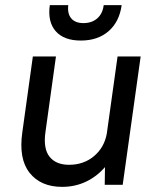

<svg xmlns="http://www.w3.org/2000/svg" viewBox="-20 -720 605 748"><path d="M222 8Q139 8 95.5 -46.5Q52 -101 67 -205L108 -500H198L157 -205Q148 -141 173 -109.5Q198 -78 249 -78Q306 -78 346 -111.5Q386 -145 396 -199L438 -500H528L458 0H388L389 -69Q357 -32 314.5 -12Q272 8 222 8ZM295 -562Q229 -562 197 -598.5Q165 -635 174 -700H246Q242 -667 257.5 -648.5Q273 -630 305 -630Q338 -630 359 -648.5Q380 -667 384 -700H454Q445 -635 403 -598.5Q361 -562 295 -562Z"/></svg>

Font: Retni Sans Medium
Style: Italic
Weight: 500
Italic angle: -8°
Designer: Vitaly Kuzmin
Foundry: ParaType Ltd.
Version: Version 1.00;June 10, 2019;FontCreator 11.5.0.2425 64-bit; t